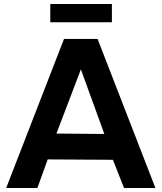

<svg xmlns="http://www.w3.org/2000/svg" viewBox="-20 -946 814 966"><path d="M543 -834V-926H233V-834ZM548 -142 604 0H762L471 -750H302L11 0H168L220 -144ZM505 -272 264 -274 387 -597Z"/></svg>

Font: Oakes Bold
Style: Regular
Weight: 700
Designer: Samuel Oakes
Foundry: Samuel Oakes
Version: Version 1.003;PS 001.003;hotconv 1.0.88;makeotf.lib2.5.64775